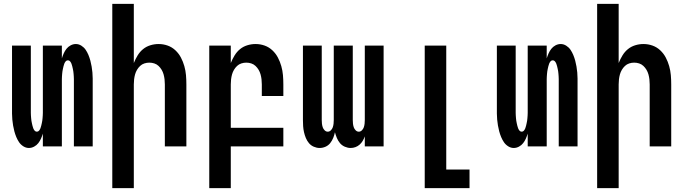

<svg xmlns="http://www.w3.org/2000/svg" viewBox="-20 -755 3540 990"><path d="M129 8Q114 8 100.5 -0.5Q87 -9 78.5 -21.5Q70 -34 64 -48.5Q58 -63 54 -78Q50 -93 47.5 -108Q45 -123 43.5 -138.5Q42 -154 42 -169.5Q42 -185 42 -200V-520H139V-200Q139 -193 139 -186.5Q139 -180 139 -173Q139 -166 139.5 -159.5Q140 -153 140.5 -146Q141 -139 142 -132.5Q143 -126 144.5 -119.5Q146 -113 147.5 -106.5Q149 -100 151.5 -93.5Q154 -87 158.5 -81.5Q163 -76 170 -76Q177 -76 181.5 -81.5Q186 -87 188.5 -93.5Q191 -100 192.5 -106.5Q194 -113 195.5 -119.5Q197 -126 198 -132.5Q199 -139 199.5 -146Q200 -153 200.5 -159.5Q201 -166 201 -173Q201 -180 201 -186.5Q201 -193 201 -200V-520H299V-454Q303 -467 308.5 -479.5Q314 -492 322.5 -503Q331 -514 344 -521Q357 -528 371 -528Q386 -528 399.5 -519.5Q413 -511 421.5 -498.5Q430 -486 436 -471.5Q442 -457 446 -442Q450 -427 452.5 -412Q455 -397 456.5 -381.5Q458 -366 458 -350.5Q458 -335 458 -320V0H361V-320Q361 -327 361 -333.5Q361 -340 361 -347Q361 -354 360.5 -360.5Q360 -367 359.5 -374Q359 -381 358 -387.5Q357 -394 355.5 -400.5Q354 -407 352.5 -413.5Q351 -420 348.5 -426.5Q346 -433 341.5 -438.5Q337 -444 330 -444Q323 -444 318.5 -438.5Q314 -433 311.5 -426.5Q309 -420 307.5 -413.5Q306 -407 304.5 -400.5Q303 -394 302 -387.5Q301 -381 300.5 -374Q300 -367 299.5 -360.5Q299 -354 299 -347Q299 -340 299 -333.5Q299 -327 299 -320V0H201V-66Q197 -53 191.5 -40.5Q186 -28 177.5 -17Q169 -6 156 1Q143 8 129 8Z M559 215V-735H670V-430Q678 -450 689.5 -469Q701 -488 717.5 -501.5Q734 -515 755 -521.5Q776 -528 798 -528Q822 -528 844.5 -520Q867 -512 884.5 -495.5Q902 -479 913 -458Q924 -437 930.5 -414Q937 -391 939 -367.5Q941 -344 941 -320V0H830V-320Q830 -333 828.5 -346Q827 -359 823.5 -371.5Q820 -384 813.5 -395Q807 -406 797.5 -415Q788 -424 775.5 -428Q763 -432 750 -432Q737 -432 724.5 -428Q712 -424 702.5 -415Q693 -406 686.5 -395Q680 -384 676.5 -371.5Q673 -359 671.5 -346Q670 -333 670 -320V215Z M1059 215V-520H1170V-430Q1178 -450 1189.5 -469Q1201 -488 1217.5 -501.5Q1234 -515 1255 -521.5Q1276 -528 1298 -528Q1322 -528 1344.5 -520Q1367 -512 1384.5 -495.5Q1402 -479 1413 -458Q1424 -437 1430.5 -414Q1437 -391 1439 -367.5Q1441 -344 1441 -320V-260H1330V-320Q1330 -333 1328.5 -346Q1327 -359 1323.5 -371.5Q1320 -384 1313.5 -395Q1307 -406 1297.5 -415Q1288 -424 1275.5 -428Q1263 -432 1250 -432Q1237 -432 1224.5 -428Q1212 -424 1202.5 -415Q1193 -406 1186.5 -395Q1180 -384 1176.5 -371.5Q1173 -359 1171.5 -346Q1170 -333 1170 -320V-96H1441V0H1170V215Z M1628 8Q1613 8 1598 1.5Q1583 -5 1573 -17Q1563 -29 1557 -43.5Q1551 -58 1547.5 -73.5Q1544 -89 1543 -104.5Q1542 -120 1542 -136V-520H1639V-136Q1639 -127 1640 -117.5Q1641 -108 1644 -99Q1647 -90 1654 -83Q1661 -76 1670 -76Q1679 -76 1686 -83Q1693 -90 1696 -99Q1699 -108 1700 -117.5Q1701 -127 1701 -136V-520H1799V-136Q1799 -127 1800 -117.5Q1801 -108 1804 -99Q1807 -90 1814 -83Q1821 -76 1830 -76Q1839 -76 1846 -83Q1853 -90 1856 -99Q1859 -108 1860 -117.5Q1861 -127 1861 -136V-520H1958V0H1861V-52Q1857 -40 1850.5 -29Q1844 -18 1834.5 -9.5Q1825 -1 1813 3.5Q1801 8 1788 8Q1773 8 1758 1.5Q1743 -5 1733 -17Q1723 -29 1717 -43.5Q1711 -58 1707 -73Q1704 -58 1698 -43.5Q1692 -29 1682.5 -17Q1673 -5 1658.5 1.5Q1644 8 1628 8Z M2170 215V-520H2281V119H2401V215Z M2629 8Q2614 8 2600.5 -0.5Q2587 -9 2578.5 -21.5Q2570 -34 2564 -48.5Q2558 -63 2554 -78Q2550 -93 2547.5 -108Q2545 -123 2543.5 -138.5Q2542 -154 2542 -169.5Q2542 -185 2542 -200V-520H2639V-200Q2639 -193 2639 -186.5Q2639 -180 2639 -173Q2639 -166 2639.5 -159.5Q2640 -153 2640.5 -146Q2641 -139 2642 -132.5Q2643 -126 2644.5 -119.5Q2646 -113 2647.5 -106.5Q2649 -100 2651.5 -93.5Q2654 -87 2658.5 -81.5Q2663 -76 2670 -76Q2677 -76 2681.5 -81.5Q2686 -87 2688.5 -93.5Q2691 -100 2692.5 -106.5Q2694 -113 2695.5 -119.5Q2697 -126 2698 -132.5Q2699 -139 2699.5 -146Q2700 -153 2700.5 -159.5Q2701 -166 2701 -173Q2701 -180 2701 -186.5Q2701 -193 2701 -200V-520H2799V-454Q2803 -467 2808.5 -479.5Q2814 -492 2822.5 -503Q2831 -514 2844 -521Q2857 -528 2871 -528Q2886 -528 2899.5 -519.5Q2913 -511 2921.5 -498.5Q2930 -486 2936 -471.5Q2942 -457 2946 -442Q2950 -427 2952.5 -412Q2955 -397 2956.5 -381.5Q2958 -366 2958 -350.5Q2958 -335 2958 -320V0H2861V-320Q2861 -327 2861 -333.5Q2861 -340 2861 -347Q2861 -354 2860.5 -360.5Q2860 -367 2859.5 -374Q2859 -381 2858 -387.5Q2857 -394 2855.5 -400.5Q2854 -407 2852.5 -413.5Q2851 -420 2848.5 -426.5Q2846 -433 2841.5 -438.5Q2837 -444 2830 -444Q2823 -444 2818.5 -438.5Q2814 -433 2811.5 -426.5Q2809 -420 2807.5 -413.5Q2806 -407 2804.5 -400.5Q2803 -394 2802 -387.5Q2801 -381 2800.5 -374Q2800 -367 2799.5 -360.5Q2799 -354 2799 -347Q2799 -340 2799 -333.5Q2799 -327 2799 -320V0H2701V-66Q2697 -53 2691.5 -40.5Q2686 -28 2677.5 -17Q2669 -6 2656 1Q2643 8 2629 8Z M3059 215V-735H3170V-430Q3178 -450 3189.5 -469Q3201 -488 3217.5 -501.5Q3234 -515 3255 -521.5Q3276 -528 3298 -528Q3322 -528 3344.5 -520Q3367 -512 3384.5 -495.5Q3402 -479 3413 -458Q3424 -437 3430.5 -414Q3437 -391 3439 -367.5Q3441 -344 3441 -320V0H3330V-320Q3330 -333 3328.5 -346Q3327 -359 3323.5 -371.5Q3320 -384 3313.5 -395Q3307 -406 3297.5 -415Q3288 -424 3275.5 -428Q3263 -432 3250 -432Q3237 -432 3224.5 -428Q3212 -424 3202.5 -415Q3193 -406 3186.5 -395Q3180 -384 3176.5 -371.5Q3173 -359 3171.5 -346Q3170 -333 3170 -320V215Z"/></svg>

Font: Iosevka Term Curly
Style: Bold
Weight: 700
Designer: Belleve Invis
Foundry: Belleve Invis
Version: Version 32.3.0